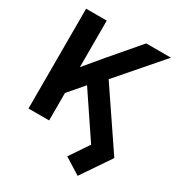

<svg xmlns="http://www.w3.org/2000/svg" viewBox="-216 -864 1119 1212"><g transform="rotate(30 343.0 -258.0)"><path d="M54.2 0V-727.5H204.6V-388.2Q231.4 -420.4 258.3 -452.6Q285.2 -484.9 312.5 -517.6L492.2 -727.5H672.4L399.9 -413.1L679.7 0L535.2 212.9L417 139.2L510.7 0L300.8 -312L204.6 -200.2V0Z"/></g></svg>

Font: Inter Display
Style: Bold
Weight: 700
Designer: Rasmus Andersson
Foundry: rsms
Version: Version 4.001;git-9221beed3